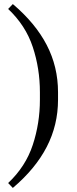

<svg xmlns="http://www.w3.org/2000/svg" viewBox="-20 -770 376 943"><path d="M265 -317V-280Q265 -156 209.5 -48.5Q154 59 43 153L20 129Q106 48 141 -58.5Q176 -165 176 -280V-317Q176 -433 141 -539Q106 -645 20 -726L43 -750Q154 -656 209.5 -549Q265 -442 265 -317Z"/></svg>

Font: Inria Serif
Style: Regular
Weight: 400
Designer: Black Foundry Team
Foundry: Black Foundry
Version: Version 1.000; ttfautohint (v1.8.3)